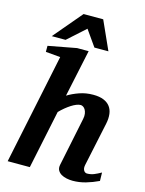

<svg xmlns="http://www.w3.org/2000/svg" viewBox="-138 -1018 840 1112"><g transform="rotate(15 282.5 -462.5)"><path d="M332 -765.6 265.1 -860.8 159.2 -765.6H76.2L221.2 -937H338.9L416 -765.6ZM563 -27.8Q525.4 -9.8 487.1 1.2Q448.7 12.2 409.2 12.2Q391.6 12.2 373.3 8.5Q355 4.9 340.8 -3.4Q326.7 -11.7 319.3 -25.1Q312 -38.6 315.9 -58.1L376 -349.1Q379.9 -367.2 377.7 -381.1Q375.5 -395 370.1 -404.5Q364.7 -414.1 356.9 -418.9Q349.1 -423.8 341.8 -423.8Q330.6 -423.8 316.4 -418.2Q302.2 -412.6 286.6 -402.6Q271 -392.6 254.6 -379.2Q238.3 -365.7 223.1 -350.1L149.9 0H17.1L154.8 -661.1L66.9 -668.9V-705.1L235.8 -736.8H305.2L245.1 -454.1Q275.4 -472.7 314 -486.3Q352.5 -500 397 -500Q434.6 -500 459.5 -489.7Q484.4 -479.5 498.3 -460.9Q512.2 -442.4 515.4 -416.3Q518.6 -390.1 512.2 -358.9L456.1 -94.2Q453.6 -81.5 455.3 -73.2Q457 -64.9 460.9 -59.6Q464.8 -54.2 469.7 -52Q474.6 -49.8 479 -49.8Q501 -49.8 520.3 -57.6Q539.6 -65.4 562 -78.1Z"/></g></svg>

Font: Charis SIL Viet
Style: Bold Italic
Weight: 700
Italic angle: -11°
Foundry: SIL International
Version: Version 5.000